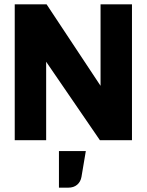

<svg xmlns="http://www.w3.org/2000/svg" viewBox="-20 -647 677 886"><path d="M589 0H441L193 -362V0H48V-627H195L444 -251V-627H589ZM356 169Q352 192 336 205.5Q320 219 295 219H252V50H376Z"/></svg>

Font: Blinker
Style: Regular
Weight: 400
Designer: Juergen Huber
Foundry: supertype
Version: 1.017